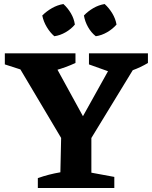

<svg xmlns="http://www.w3.org/2000/svg" viewBox="-20 -934 755 954"><path d="M318 -191 63 -620V-658H227L415 -315H369L560 -658H658L659 -617L399 -191ZM168 0V-49Q196 -59 223.5 -66Q251 -73 280 -78L285 -305H434V-76L548 -55V0ZM156 -565 4 -614V-669H355V-621Q307 -599 257 -585Q207 -571 156 -565ZM559 -565 422 -614V-669H715V-621Q678 -599 639 -585Q600 -571 559 -565ZM295 -914Q317 -894 332.5 -867.5Q348 -841 352 -812Q334 -790 306.5 -774Q279 -758 250 -754Q229 -772 212.5 -799.5Q196 -827 190 -857Q211 -878 238 -893.5Q265 -909 295 -914ZM500 -914Q522 -894 538 -867.5Q554 -841 559 -812Q540 -790 512.5 -774Q485 -758 456 -754Q433 -772 417.5 -799.5Q402 -827 397 -857Q417 -878 443.5 -893.5Q470 -909 500 -914Z"/></svg>

Font: Piazzolla Thin ExtraBold
Style: Regular
Weight: 800
Version: Version 2.005